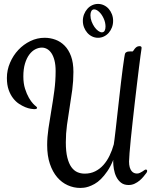

<svg xmlns="http://www.w3.org/2000/svg" viewBox="-20 -884 790 964"><path d="M627.9 -73.2Q627.9 -56.2 631.3 -44.4Q634.8 -32.7 640.4 -25.6Q646 -18.6 653.1 -15.6Q660.2 -12.7 667.5 -12.7Q675.3 -12.7 682.1 -15.9Q689 -19 694.6 -22.7Q700.2 -26.4 704.6 -29.5Q709 -32.7 711.9 -32.7Q718.8 -32.7 718.8 -25.4Q718.8 -21 715.3 -16.1Q709.5 -8.3 700.9 2.2Q692.4 12.7 681.2 22.2Q669.9 31.7 656 38.3Q642.1 44.9 625.5 44.9Q602.5 44.9 587.6 33.2Q572.8 21.5 564 3.7Q555.2 -14.2 551.8 -34.9Q548.3 -55.7 548.3 -73.7L548.8 -81.5Q535.2 -47.9 519 -24.4Q502.9 -1 486.8 14.9Q470.7 30.8 454.8 39.6Q439 48.3 425 53Q411.1 57.6 400.1 58.6Q389.2 59.6 382.8 59.6Q350.1 59.6 320.1 46.1Q290 32.7 267.1 5.9Q244.1 -21 230.5 -61.3Q216.8 -101.6 216.8 -155.8Q216.8 -195.3 223.4 -239.7Q230 -284.2 238 -331.3Q246.1 -378.4 252.7 -428Q259.3 -477.5 259.3 -527.3Q259.3 -558.6 253.4 -581.1Q247.6 -603.5 237.8 -617.7Q228 -631.8 215.8 -638.4Q203.6 -645 190.4 -645Q173.8 -645 157.2 -636.5Q140.6 -627.9 127.2 -610.1Q113.8 -592.3 105.5 -564.9Q97.2 -537.6 97.2 -500Q97.2 -465.3 105.7 -438.5Q114.3 -411.6 125.2 -392.8Q136.2 -374 146.2 -363.5Q156.2 -353 159.7 -351.1Q162.1 -349.1 164.1 -346.9Q166 -344.7 166 -342.3Q166 -335.9 151.4 -335.9Q146.5 -335.9 134.3 -337.9Q122.1 -339.8 106.9 -345.9Q91.8 -352.1 75.4 -362.8Q59.1 -373.5 45.7 -390.9Q32.2 -408.2 23.4 -433.1Q14.6 -458 14.6 -492.7Q14.6 -532.2 30.3 -568.8Q45.9 -605.5 72 -633.3Q98.1 -661.1 132.3 -677.7Q166.5 -694.3 204.1 -694.3Q231.9 -694.3 258.1 -684.8Q284.2 -675.3 304.4 -654.8Q324.7 -634.3 336.7 -601.8Q348.6 -569.3 348.6 -522.9Q348.6 -477.5 342.8 -433.1Q336.9 -388.7 329.6 -344.7Q322.3 -300.8 316.4 -257.1Q310.5 -213.4 310.5 -169.4Q310.5 -123 318.1 -92.8Q325.7 -62.5 338.6 -44.7Q351.6 -26.9 368.7 -19.5Q385.7 -12.2 405.3 -12.2Q434.6 -12.2 458 -23.9Q481.4 -35.6 499.3 -55.7Q517.1 -75.7 530 -102.3Q543 -128.9 551.3 -159.2Q552.2 -163.6 554.9 -184.8Q557.6 -206.1 561.3 -238Q564.9 -270 569.3 -309.8Q573.7 -349.6 578.4 -390.6Q583 -431.6 587.6 -471.2Q592.3 -510.7 596.4 -542Q600.6 -573.2 603.8 -593.8Q606.9 -614.3 608.9 -617.2Q609.9 -619.1 615.5 -622.6Q621.1 -626 637.2 -626Q638.7 -626 640.6 -625.7Q642.6 -625.5 644.5 -625.5Q647 -625.5 649.7 -629.6Q652.3 -633.8 656.2 -638.9Q660.2 -644 666 -648.2Q671.9 -652.3 680.7 -652.3Q685.1 -652.3 688 -650.4Q690.9 -648.4 690.9 -643.6L689.9 -634.8Q689 -628.9 685.5 -604.5Q682.1 -580.1 677.7 -543.7Q673.3 -507.3 667.7 -461.7Q662.1 -416 656.7 -368.2Q651.4 -320.3 646 -272.9Q640.6 -225.6 636.7 -185.5Q632.8 -145.5 630.4 -115.7Q627.9 -85.9 627.9 -73.2ZM547.9 -779.3Q547.9 -761.7 542 -746.3Q536.1 -731 525.9 -719.2Q515.6 -707.5 501.7 -700.9Q487.8 -694.3 472.2 -694.3Q456.5 -694.3 442.6 -700.9Q428.7 -707.5 418.5 -719.2Q408.2 -731 402.1 -746.3Q396 -761.7 396 -779.3Q396 -796.9 402.1 -812.3Q408.2 -827.6 418.5 -839.4Q428.7 -851.1 442.6 -857.7Q456.5 -864.3 472.2 -864.3Q487.8 -864.3 501.7 -857.7Q515.6 -851.1 525.9 -839.4Q536.1 -827.6 542 -812.3Q547.9 -796.9 547.9 -779.3ZM500 -792.5Q490.7 -812.5 477.5 -824.7Q464.4 -836.9 452.6 -836.9Q443.4 -836.9 438.7 -828.6Q434.1 -820.3 434.1 -807.6Q434.1 -791.5 439.9 -776.1Q445.8 -760.7 454.3 -748.5Q462.9 -736.3 472.9 -729Q482.9 -721.7 491.2 -721.7Q501 -721.7 505.4 -729.7Q509.8 -737.8 509.8 -750.5Q509.8 -759.8 507.6 -770.5Q505.4 -781.2 500 -792.5Z"/></svg>

Font: Engagement
Style: Regular
Weight: 400
Designer: Astigmatic (AOETI)
Foundry: Astigmatic (AOETI)
Version: Version 1.000